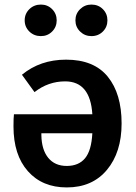

<svg xmlns="http://www.w3.org/2000/svg" viewBox="-20 -805 595 840"><path d="M159 -647Q129 -647 108.5 -667Q88 -687 88 -716Q88 -745 108.5 -765Q129 -785 159 -785Q188 -785 208 -765Q228 -745 228 -716Q228 -687 208 -667Q188 -647 159 -647ZM380 -647Q351 -647 330.5 -667Q310 -687 310 -716Q310 -745 330.5 -765Q351 -785 380 -785Q410 -785 430 -765Q450 -745 450 -716Q450 -687 430 -667Q410 -647 380 -647ZM269 -544Q391 -544 451.5 -469.5Q512 -395 512 -265Q512 -139 448 -62Q384 15 272 15Q165 15 102 -56Q39 -127 39 -252Q39 -289 41 -305H384Q375 -449 265 -449Q191 -449 131 -402L76 -478Q156 -544 269 -544ZM384 -222H161V-214Q162 -150 191 -114.5Q220 -79 272 -79Q324 -79 352 -112.5Q380 -146 384 -222Z"/></svg>

Font: FiraGO Medium
Style: Regular
Weight: 500
Designer: bBox Type
Foundry: bBox Type GmbH
Version: Version 1.001;PS 001.001;hotconv 1.0.88;makeotf.lib2.5.64775